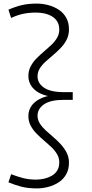

<svg xmlns="http://www.w3.org/2000/svg" viewBox="-20 -882 512 1069"><path d="M186 167Q136 167 99.5 157.5Q63 148 27 133L42 88Q76 101 108.5 109.5Q141 118 181 118Q203 118 225.5 113Q248 108 267.5 97Q287 86 298.5 67.5Q310 49 310 22Q310 -3 297.5 -24Q285 -45 265.5 -63.5Q246 -82 224 -100.5Q202 -119 182.5 -139Q163 -159 150.5 -183Q138 -207 138 -236Q138 -271 159 -297.5Q180 -324 219 -339Q258 -354 311 -354V-341Q258 -341 219 -355.5Q180 -370 159 -397Q138 -424 138 -458Q138 -488 150.5 -512Q163 -536 182.5 -556Q202 -576 224 -594.5Q246 -613 265.5 -631.5Q285 -650 297.5 -671Q310 -692 310 -717Q310 -744 298.5 -762.5Q287 -781 267.5 -792Q248 -803 225.5 -807.5Q203 -812 181 -812Q141 -812 108.5 -805Q76 -798 42 -782L27 -828Q63 -844 99.5 -853Q136 -862 186 -862Q217 -862 249 -853.5Q281 -845 307 -828Q333 -811 348.5 -783.5Q364 -756 364 -719Q364 -687 351.5 -662Q339 -637 319 -616Q299 -595 277 -576.5Q255 -558 234.5 -539.5Q214 -521 201.5 -501Q189 -481 189 -456Q189 -419 225 -394Q261 -369 335 -369H385V-326H335Q261 -326 225 -301Q189 -276 189 -238Q189 -215 201.5 -195Q214 -175 234.5 -156Q255 -137 277 -118.5Q299 -100 319 -78Q339 -56 351.5 -31Q364 -6 364 24Q364 61 348.5 88.5Q333 116 307 133Q281 150 249 158.5Q217 167 186 167Z"/></svg>

Font: BioRhyme Light
Style: Regular
Weight: 300
Designer: Aoife Mooney
Foundry: Aoife Mooney Type
Version: Version 1.600;gftools[0.9.33]